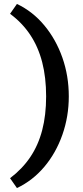

<svg xmlns="http://www.w3.org/2000/svg" viewBox="-20 -731 422 974"><path d="M66 223 31 173Q93 126 133.5 66Q174 6 194 -70.5Q214 -147 214 -242Q214 -338 194 -415.5Q174 -493 133.5 -554Q93 -615 31 -661L66 -711Q146 -673 205 -602Q264 -531 296.5 -438.5Q329 -346 329 -242Q329 -140 296.5 -47.5Q264 45 205 115Q146 185 66 223Z"/></svg>

Font: Ysabeau Office
Style: Bold
Weight: 700
Designer: Christian Thalmann (Catharsis Fonts)
Version: Version 2.001;gftools[0.9.30]; featfreeze: tnum,lnum,ss02